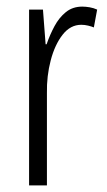

<svg xmlns="http://www.w3.org/2000/svg" viewBox="-20 -561 323 581"><path d="M229 -541Q239 -541 251 -539Q263 -537 274 -532L264 -478Q257 -481 246.5 -483.5Q236 -486 226 -486Q193 -486 169.5 -456Q146 -426 133.5 -378.5Q121 -331 122 -279V0H68V-532H110L118 -427H121Q131 -456 145 -482Q159 -508 179.5 -524.5Q200 -541 229 -541Z"/></svg>

Font: Noto Sans Sinhala UI ExtraCondensed Light
Style: Regular
Weight: 300
Width: 2
Designer: Jelle Bosma - Monotype Design Team
Foundry: Monotype Imaging Inc.
Version: Version 2.006; ttfautohint (v1.8.4.7-5d5b)